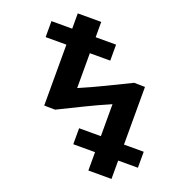

<svg xmlns="http://www.w3.org/2000/svg" viewBox="-139 -929 1043 1061"><g transform="rotate(20 383.0 -398.0)"><path d="M140 -796V-706H18V-612H140V-254L204 -253C299 -299 393 -348 492 -390V-202H364V-108H492V0H628V-108H744V-202H628V-541L564 -542C469 -496 377 -449 278 -407V-612H398V-706H278V-796Z"/></g></svg>

Font: Ny Stormning
Style: Regular
Weight: 400
Designer: Robert Jablonski, Mew Too
Foundry: Cannot Into Space Fonts
Version: Version 0.90